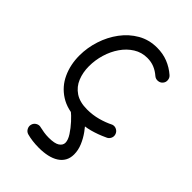

<svg xmlns="http://www.w3.org/2000/svg" viewBox="-234 -621 991 991"><g transform="rotate(45 261.5 -126.0)"><path d="M457.5 -419Q467.4 -430.2 466.1 -445.6Q464.8 -461 453.6 -470.6Q423.8 -496.6 387.5 -511Q351.3 -525.3 308.7 -525.3Q250.7 -525.3 203.6 -498.4Q156.6 -471.4 123 -426.3Q89.4 -381.2 71.4 -325.6Q53.3 -270 53.3 -212.6Q53.3 -146.7 78.5 -91.7Q103.6 -36.7 154.9 -3.8Q206.2 29.2 283.8 29.2Q329.4 29.2 369.4 18.3Q409.4 7.5 448.9 -11Q463.1 -15.9 470.1 -29.3Q477 -42.7 472.3 -57Q467.6 -71.3 454 -78.3Q440.4 -85.3 426.1 -80.4Q394.2 -64.2 356.6 -54Q319 -43.8 278.4 -43.8Q224.5 -43.8 191.1 -66.3Q157.7 -88.7 142.5 -126.3Q127.3 -163.8 127.3 -208.7Q127.3 -253.5 140.3 -296.8Q153.3 -340.1 177.6 -375.2Q201.8 -410.2 235.6 -431.2Q269.3 -452.3 310.5 -452.3Q338.6 -452.3 361.8 -442.7Q385.1 -433.2 405.8 -415.1Q417.1 -405.5 432.4 -406.6Q447.8 -407.8 457.5 -419ZM218 -31.9Q208.7 -20.3 210.3 -5Q211.9 10.3 223.4 19.8Q241.3 34 264.1 58.8Q286.9 83.7 304 110.1Q321.1 136.5 321.1 156.5Q321.1 174.7 302.8 187Q284.5 199.3 240.7 199.3Q222.7 199.3 204.5 196.4Q186.3 193.5 175.2 190.7Q160.8 186.2 147.3 193.8Q133.9 201.4 129.8 215.9Q125.7 230.3 133.1 243.9Q140.5 257.4 154.9 261.5Q172.2 266.4 195 269.4Q217.7 272.3 242.7 272.3Q275.9 272.3 303.9 266.1Q331.9 259.9 352.4 246.9Q373 233.9 384.2 214.1Q395.4 194.3 395.4 167.5Q395.4 136.5 382.6 106.1Q369.9 75.7 350.1 48.3Q330.3 20.9 308.7 -1.2Q287.2 -23.3 269.7 -37.4Q258.1 -47 242.8 -45.3Q227.5 -43.5 218 -31.9Z"/></g></svg>

Font: Mikhak VF
Style: Regular
Weight: 100
Designer: Amin Abedi
Version: Version 3.001